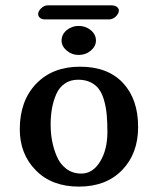

<svg xmlns="http://www.w3.org/2000/svg" viewBox="-20 -690 540 720"><path d="M54.2 -205.1Q54.2 -312 115.7 -376Q177.2 -439.9 279.8 -439.9Q384.3 -439.9 441.2 -378.9Q498 -317.9 498 -213.9Q498 -114.3 438 -52.2Q377.9 9.8 275.9 9.8Q174.3 9.8 114.3 -51.3Q54.2 -112.3 54.2 -205.1ZM272.9 -391.1Q244.1 -391.1 223.1 -376.7Q202.1 -362.3 191.2 -337.4Q180.2 -312.5 175 -283.9Q169.9 -255.4 169.9 -222.2Q169.9 -191.4 175.3 -162.1Q180.7 -132.8 192.9 -103.8Q205.1 -74.7 228.8 -56.9Q252.4 -39.1 285.2 -39.1Q327.6 -39.1 355.2 -83.7Q382.8 -128.4 382.8 -195.8Q382.8 -232.9 380.1 -261Q377.4 -289.1 370.1 -314.5Q362.8 -339.8 350.8 -356Q338.9 -372.1 319.3 -381.6Q299.8 -391.1 272.9 -391.1ZM388.2 -617.2H149.9Q136.2 -617.2 129.6 -623.3Q123 -629.4 123 -637.2Q123 -647.9 134.3 -658.9Q145.5 -669.9 159.2 -669.9H397.9Q411.6 -669.9 418.7 -663.8Q425.8 -657.7 425.8 -650.9Q425.8 -639.6 414.6 -628.4Q403.3 -617.2 388.2 -617.2ZM210.9 -538.1Q210.9 -560.5 230 -576.7Q249 -592.8 274.9 -592.8Q301.3 -592.8 320.6 -576.7Q339.8 -560.5 339.8 -538.1Q339.8 -516.6 320.6 -500.2Q301.3 -483.9 274.9 -483.9Q249.5 -483.9 230.2 -500.2Q210.9 -516.6 210.9 -538.1Z"/></svg>

Font: Linear Smooth
Style: Bold
Weight: 700
Designer: Philipp H. Poll, Flanker
Foundry: Philipp H. Poll, reworked by Flanker
Version: Version 1.061 | FøM Fix